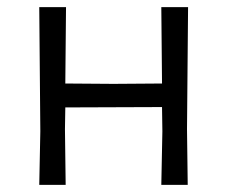

<svg xmlns="http://www.w3.org/2000/svg" viewBox="-20 -518 636 538"><path d="M506 0 504 -156 507 -498H432L434 -284L298 -283L163 -284L165 -498H90L93 -150L90 0H164L162 -156L163 -217L434 -218L435 -150L432 0Z"/></svg>

Font: Alegreya Sans SC
Style: Regular
Weight: 400
Designer: Juan Pablo del Peral
Foundry: Huerta Tipografica
Version: Version 1.000;PS 001.000;hotconv 1.0.70;makeotf.lib2.5.58329